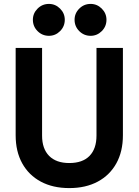

<svg xmlns="http://www.w3.org/2000/svg" viewBox="-20 -945 708 981"><path d="M334 16Q250 16 188.5 -17Q127 -50 93.5 -110.5Q60 -171 60 -254V-700H195V-252Q195 -185 231 -148.5Q267 -112 334 -112Q402 -112 437.5 -148.5Q473 -185 473 -252V-700H608V-254Q608 -171 574.5 -110.5Q541 -50 479.5 -17Q418 16 334 16ZM443 -762Q409 -762 385 -786Q361 -810 361 -844Q361 -877 385 -901Q409 -925 443 -925Q476 -925 500 -901Q524 -877 524 -844Q524 -810 500 -786Q476 -762 443 -762ZM230 -762Q196 -762 172 -786Q148 -810 148 -844Q148 -877 172 -901Q196 -925 230 -925Q263 -925 287 -901Q311 -877 311 -844Q311 -810 287 -786Q263 -762 230 -762Z"/></svg>

Font: Fustat ExtraBold
Style: Regular
Weight: 800
Designer: Mohamed Gaber, Khaled Hosny, Laura Garcia Mut
Foundry: Kief Type Foundry, Alif Type Foundry, Hard Type Foundry
Version: Version 1.007